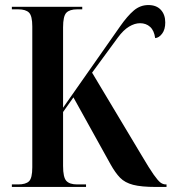

<svg xmlns="http://www.w3.org/2000/svg" viewBox="-20 -741 680 761"><path d="M27 0V-10H52Q82 -10 95 -22.5Q108 -35 108 -78V-636Q108 -678 95 -691Q82 -704 52 -704H27V-714H306V-704H286Q256 -704 243 -690.5Q230 -677 230 -633V-314L455 -635Q485 -678 510.5 -699.5Q536 -721 568 -721Q600 -721 617.5 -702Q635 -683 635 -652Q635 -624 622.5 -607.5Q610 -591 595 -590Q591 -620 575 -634.5Q559 -649 535 -649Q514 -649 491.5 -635.5Q469 -622 447 -592L345 -453L542 -124Q572 -73 589 -49Q606 -25 616 -17.5Q626 -10 637 -10H640V0H598Q540 0 507.5 -8.5Q475 -17 456 -36.5Q437 -56 418 -90L271 -355L230 -297V-83Q230 -38 243 -24Q256 -10 286 -10H321V0Z"/></svg>

Font: Noto Serif Display Condensed SemiBold
Style: Regular
Weight: 600
Width: 3
Designer: Monotype Design Team
Foundry: Monotype Imaging Inc.
Version: Version 2.009